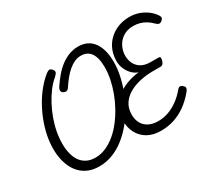

<svg xmlns="http://www.w3.org/2000/svg" viewBox="-179 -1345 1900 1708"><g transform="rotate(-30 771.0 -490.5)"><path d="M403 19Q333 19 280.5 -6.5Q228 -32 193 -78Q158 -124 140.5 -186Q123 -248 123 -322Q123 -388 137.5 -458Q152 -528 178.5 -596.5Q205 -665 240.5 -727Q276 -789 319 -841Q362 -893 408 -930Q435 -951 448.5 -948.5Q462 -946 474 -932Q487 -915 483 -901.5Q479 -888 456 -867Q416 -834 380.5 -787Q345 -740 315 -684Q285 -628 262.5 -566.5Q240 -505 228 -442.5Q216 -380 216 -320Q216 -267 227 -220.5Q238 -174 261.5 -139.5Q285 -105 322.5 -85.5Q360 -66 412 -66Q467 -66 519 -88.5Q571 -111 618 -150Q665 -189 705.5 -241Q746 -293 779 -353Q812 -413 835.5 -476.5Q859 -540 871.5 -602.5Q884 -665 884 -721Q884 -771 875.5 -807Q867 -843 850 -868Q833 -893 807.5 -905Q782 -917 749 -917Q714 -917 682.5 -902.5Q651 -888 621 -862.5Q591 -837 563 -802.5Q535 -768 509 -728Q497 -710 482 -707.5Q467 -705 450 -715Q436 -725 435 -739Q434 -753 445 -772Q478 -822 513.5 -863.5Q549 -905 589.5 -935.5Q630 -966 674.5 -983Q719 -1000 769 -1000Q820 -1000 859 -981Q898 -962 924 -926Q950 -890 963.5 -839Q977 -788 977 -723Q977 -659 962.5 -588Q948 -517 921 -445Q894 -373 855.5 -305Q817 -237 768 -178.5Q719 -120 661.5 -75.5Q604 -31 539 -6Q474 19 403 19ZM1038 19Q956 19 900 -13.5Q844 -46 815 -101Q786 -156 786 -224Q786 -295 813 -349Q840 -403 887 -441Q934 -479 994 -502Q1054 -525 1122 -532Q1087 -544 1060 -571.5Q1033 -599 1017 -636.5Q1001 -674 1001 -714Q1001 -763 1014.5 -806.5Q1028 -850 1054 -885Q1080 -920 1116.5 -946Q1153 -972 1198.5 -986Q1244 -1000 1297 -1000Q1345 -1000 1389.5 -985Q1434 -970 1471 -942.5Q1508 -915 1533 -878Q1544 -862 1542 -849.5Q1540 -837 1526 -826Q1512 -814 1498 -815Q1484 -816 1468 -832Q1443 -858 1414.5 -876Q1386 -894 1354 -903.5Q1322 -913 1284 -913Q1240 -913 1204.5 -897.5Q1169 -882 1144 -854.5Q1119 -827 1105.5 -791.5Q1092 -756 1092 -717Q1092 -674 1110 -637.5Q1128 -601 1165 -579Q1202 -557 1260 -557H1339Q1355 -557 1358 -548Q1361 -539 1355 -517Q1348 -495 1339 -486Q1330 -477 1315 -477H1236Q1170 -477 1107 -463.5Q1044 -450 992.5 -421Q941 -392 910.5 -346Q880 -300 880 -234Q880 -186 900 -148.5Q920 -111 960 -89.5Q1000 -68 1059 -68Q1111 -68 1161.5 -85.5Q1212 -103 1259.5 -137Q1307 -171 1348 -220Q1363 -239 1376.5 -239.5Q1390 -240 1406 -225Q1421 -212 1419.5 -199Q1418 -186 1403 -167Q1350 -103 1291.5 -62Q1233 -21 1170 -1Q1107 19 1038 19Z"/></g></svg>

Font: Playwrite CZ
Style: Regular
Weight: 400
Designer: Veronika Burian, José Scaglione
Foundry: TypeTogether
Version: Version 1.002